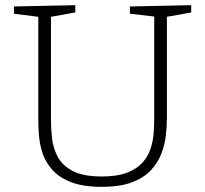

<svg xmlns="http://www.w3.org/2000/svg" viewBox="-20 -715 792 742"><path d="M482 -690 719 -695V-667L625 -650V-259Q625 -228 621 -192Q617 -156 603.5 -121Q590 -86 563 -57Q536 -28 490 -10.5Q444 7 374 7Q300 7 253.5 -11.5Q207 -30 181 -60Q155 -90 144 -124.5Q133 -159 130.5 -192Q128 -225 128 -249V-650L34 -662V-690L271 -695V-667L177 -650V-249Q177 -218 181 -181Q185 -144 202.5 -110Q220 -76 260.5 -54.5Q301 -33 374 -33Q434 -33 472 -48Q510 -63 531.5 -87.5Q553 -112 562.5 -142Q572 -172 574 -202.5Q576 -233 576 -259V-651L482 -662Z"/></svg>

Font: Bitter Light
Style: Regular
Weight: 300
Designer: Sol Matas, and Bitter project Authors
Foundry: Sol Matas
Version: Version 2.001